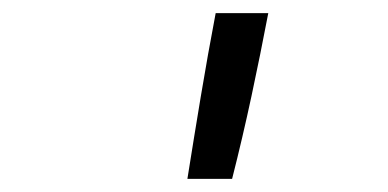

<svg xmlns="http://www.w3.org/2000/svg" viewBox="-20 -723 590 292"><path d="M265 -451Q275 -514 285.5 -577Q296 -640 308 -703H388Q376 -640 362.5 -577Q349 -514 333 -451Z"/></svg>

Font: Lode Term
Style: Italic
Weight: 400
Italic angle: -11°
Monospace: yes
Designer: Belleve Invis
Foundry: Belleve Invis
Version: Version 29.2.0